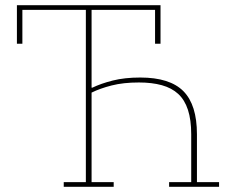

<svg xmlns="http://www.w3.org/2000/svg" viewBox="-20 -718 892 738"><path d="M225 -18H310V-680H66V-550H45V-698H597V-550H576V-680H332V-381H335Q368 -397 413.5 -408.5Q459 -420 519 -420Q633 -420 685 -367.5Q737 -315 737 -202V-18H822V0H630V-18H715V-202Q715 -257 702.5 -295.5Q690 -334 665 -357Q640 -380 602 -390.5Q564 -401 514 -401Q454 -401 409 -389.5Q364 -378 332 -362V-18H417V0H225Z"/></svg>

Font: IBM Plex Serif Thin
Style: Regular
Weight: 100
Designer: Mike Abbink, Paul van der Laan, Pieter van Rosmalen
Foundry: Bold Monday
Version: Version 3.001